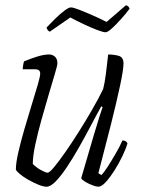

<svg xmlns="http://www.w3.org/2000/svg" viewBox="-20 -706 532 726"><path d="M156 0Q144 0 125.5 -7.5Q107 -15 87.5 -26Q68 -37 55 -48Q42 -59 40 -65Q40 -90 49.5 -131Q59 -172 72.5 -218.5Q86 -265 99.5 -308.5Q113 -352 122.5 -384.5Q132 -417 132 -428Q132 -444 113 -444H66Q66 -450 67.5 -459.5Q69 -469 71 -474Q100 -486 123.5 -493Q147 -500 166 -500Q178 -500 187.5 -492Q197 -484 197 -466Q197 -459 187.5 -427Q178 -395 164.5 -349.5Q151 -304 137 -254Q123 -204 113.5 -159.5Q104 -115 104 -86Q118 -72 135.5 -62.5Q153 -53 160 -53Q167 -53 184.5 -74Q202 -95 226.5 -130Q251 -165 277.5 -207Q304 -249 328.5 -291.5Q353 -334 370 -369Q376 -392 380.5 -427.5Q385 -463 389 -500Q410 -500 428.5 -495Q447 -490 447 -466Q447 -443 434 -382Q421 -321 399.5 -235.5Q378 -150 352 -51L363 -44Q372 -52 386.5 -74.5Q401 -97 417 -124.5Q433 -152 443 -175Q457 -175 462 -164Q456 -143 442.5 -115Q429 -87 412.5 -61Q396 -35 380 -17.5Q364 0 352 0Q344 0 329.5 -5.5Q315 -11 302.5 -18.5Q290 -26 287 -32L335 -196Q347 -237 356.5 -266.5Q366 -296 368 -301L363 -304Q344 -270 322.5 -229Q301 -188 278 -147.5Q255 -107 232.5 -73.5Q210 -40 190.5 -20Q171 0 156 0ZM379 -584Q370 -584 346.5 -593Q323 -602 295.5 -615Q268 -628 246 -640L168 -586Q158 -592 156 -602Q172 -619 190 -636.5Q208 -654 224 -666Q240 -678 248 -678Q257 -678 280 -669Q303 -660 331.5 -647.5Q360 -635 383 -623L456 -686Q462 -685 465.5 -681Q469 -677 470 -673Q455 -653 436.5 -632.5Q418 -612 402.5 -598Q387 -584 379 -584Z"/></svg>

Font: Texturina 72pt 72pt Thin
Style: Italic
Weight: 100
Italic angle: -11°
Designer: Guillermo Torres Carreño
Foundry: Omnibus-Type
Version: Version 1.002; ttfautohint (v1.8.3)